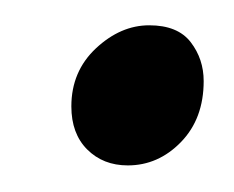

<svg xmlns="http://www.w3.org/2000/svg" viewBox="-20 -454 180 148"><path d="M35 -372Q35 -399 54 -416.8Q73 -434.5 95 -434.5Q117 -434.5 127 -421.5Q137 -408.5 137 -391.5Q137 -362.5 119.5 -344.5Q102 -326.5 78.5 -326.5Q59.5 -326.5 47.2 -338.8Q35 -351 35 -372Z"/></svg>

Font: Merriweather 96pt Light
Style: Italic
Weight: 300
Italic angle: -7.8°
Version: Version 2.101